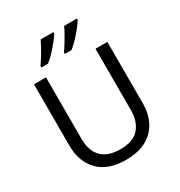

<svg xmlns="http://www.w3.org/2000/svg" viewBox="-217 -1090 1165 1246"><g transform="rotate(-30 365.5 -467.0)"><path d="M640 -252Q640 -178 610 -118.5Q580 -59 518.5 -24.5Q457 10 362 10Q229 10 159.5 -62.5Q90 -135 90 -254V-714H180V-251Q180 -164 226.5 -116Q273 -68 367 -68Q464 -68 507.5 -119.5Q551 -171 551 -252V-714H640ZM545 -934Q535 -917 512 -888Q489 -859 462 -830.5Q435 -802 412 -784H362V-796Q376 -815 392 -841Q408 -867 423.5 -894.5Q439 -922 449 -944H545ZM369 -934Q359 -917 336 -888Q313 -859 286 -830.5Q259 -802 236 -784H186V-796Q207 -825 232 -867.5Q257 -910 273 -944H369Z"/></g></svg>

Font: Noto Sans Tirhuta
Style: Regular
Weight: 400
Designer: Monotype Design Team
Foundry: Monotype Imaging Inc.
Version: Version 2.003; ttfautohint (v1.8.4.7-5d5b)